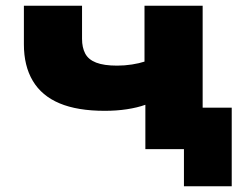

<svg xmlns="http://www.w3.org/2000/svg" viewBox="-20 -518 825 667"><path d="M619 129V0H498V-144H785V129ZM485 0V-154Q457 -144 421 -138.5Q385 -133 344 -133Q249 -133 187 -159Q125 -185 94 -237Q63 -289 63 -364V-498H265V-383Q265 -353 276 -332Q287 -311 314 -300.5Q341 -290 387 -290Q413 -290 438.5 -294Q464 -298 482 -304V-498H684V0Z"/></svg>

Font: Nunito Sans 10pt Expanded Black
Style: Regular
Weight: 900
Width: 7
Designer: Vernon Adams
Foundry: Vernon Adams
Version: Version 3.101;gftools[0.9.27]